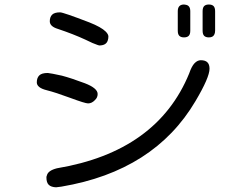

<svg xmlns="http://www.w3.org/2000/svg" viewBox="-20 -798 1040 838"><path d="M783.2 -778.3Q755.9 -778.3 755.9 -749V-664.1Q755.9 -648.4 762.7 -641.6Q769.5 -634.8 783.2 -634.8Q796.9 -634.8 803.7 -641.6Q810.5 -648.4 810.5 -664.1V-749Q810.5 -774.4 790 -777.3Q787.1 -778.3 783.2 -778.3ZM864.3 -749V-664.1Q864.3 -648.4 871.1 -641.6Q877.9 -634.8 891.6 -634.8Q909.2 -634.8 915 -646.5Q918.9 -653.3 918.9 -664.1V-749Q918.9 -764.6 912.1 -771.5Q905.3 -778.3 891.6 -778.3Q877.9 -778.3 871.1 -771.5Q864.3 -764.6 864.3 -749ZM370.1 -700.2Q255.9 -744.1 242.2 -744.1Q217.8 -744.1 207.5 -733.9Q197.3 -723.6 197.3 -705.1Q197.3 -682.6 232.4 -671.9Q232.4 -671.9 232.4 -671.9Q299.8 -649.4 352.5 -625Q387.7 -607.4 406.2 -601.6Q411.1 -599.6 413.1 -599.6Q443.4 -599.6 450.2 -621.1Q453.1 -628.9 453.1 -638.7Q453.1 -648.4 441.4 -660.2Q421.9 -679.7 370.1 -700.2ZM894.5 -498Q894.5 -516.6 885.3 -525.9Q876 -535.2 856.4 -535.2Q841.8 -535.2 829.1 -522Q816.4 -508.8 805.7 -477.5Q805.7 -477.5 805.7 -477.5Q666 -136.7 228.5 -63.5Q189.5 -53.7 184.6 -32.2Q182.6 -28.3 182.6 -23.4Q182.6 -1 192.9 8.8Q203.1 18.6 224.6 19.5L248 16.6Q653.3 -51.8 833 -356.4Q894.5 -460 894.5 -498ZM188.5 -479.5Q162.1 -479.5 151.4 -468.8Q140.6 -458 140.6 -438.5Q140.6 -415 183.6 -404.3Q222.7 -394.5 287.1 -370.6Q351.6 -346.7 364.3 -346.7Q380.9 -346.7 394.5 -361.3Q406.2 -372.1 406.2 -387.7Q406.2 -413.1 350.6 -434.6Q291 -457 250 -467.8Q201.2 -478.5 188.5 -479.5Z"/></svg>

Font: FakePearl
Style: Light
Weight: 350
Version: Version 1.2